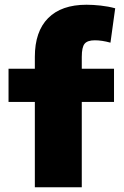

<svg xmlns="http://www.w3.org/2000/svg" viewBox="-20 -790 522 810"><path d="M127 0V-360H16V-500H127V-550Q127 -657 183 -713.5Q239 -770 345 -770Q372 -770 404.5 -766.5Q437 -763 466 -755L446 -610Q410 -620 380 -620Q349 -620 337 -605.5Q325 -591 325 -550V-500H461V-360H325V0Z"/></svg>

Font: M PLUS 1 Thin Black
Style: Regular
Weight: 900
Version: Version 1.001